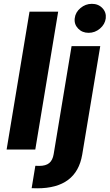

<svg xmlns="http://www.w3.org/2000/svg" viewBox="-20 -789 579 1013"><path d="M357.6 -545.5H508.9L413.7 27Q383.5 204.5 176.5 204.5Q169 204.5 147 203.8L166.5 85.6Q174 86.3 186.4 86.3Q221.9 86.3 239.9 71.2Q257.8 56.1 263.1 24.5ZM286.9 -727.3 166.2 0H14.9L135.7 -727.3ZM374.3 -692.5Q377.8 -724.1 404.5 -746.4Q431.1 -768.8 464.8 -768.8Q498.6 -768.8 520.1 -746.4Q541.5 -724.1 538 -692.5Q534.1 -660.9 507.6 -638.3Q481.2 -615.8 447.4 -615.8Q413.7 -615.8 392 -638.5Q370.4 -661.2 374.3 -692.5Z"/></svg>

Font: Karasuma Gothic
Style: Bold Italic
Weight: 700
Italic angle: 9.39998°
Designer: Rasmus Andersson / Ryoko Nishizuka
Foundry: Genbu
Version: Version 1.00